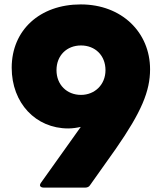

<svg xmlns="http://www.w3.org/2000/svg" viewBox="-20 -808 738 870"><path d="M177 42H367C376 42 384 38 388 31L505 -134C621 -301 660 -395 660 -494C660 -661 532 -788 346 -788C160 -788 33 -671 33 -501C33 -341 142 -226 289 -226C309 -226 328 -229 346 -233L165 21C163 24 161 28 161 31C161 37 167 42 177 42ZM236 -490C236 -557 283 -602 347 -602C411 -602 458 -557 458 -490C458 -424 409 -378 347 -378C283 -378 236 -424 236 -490Z"/></svg>

Font: LINE Seed JP_OTF ExtraBold
Style: Regular
Weight: 800
Designer: LY Corporation & Fontrix & Fontworks
Version: Version 1.013